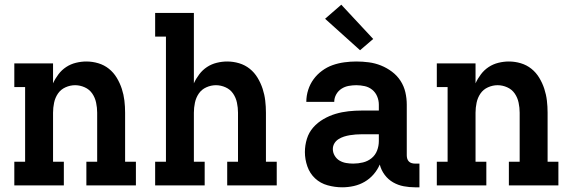

<svg xmlns="http://www.w3.org/2000/svg" viewBox="-20 -790 2440 818"><path d="M41 0V-101H87V-419H41V-520H206V-435Q215 -455 229 -473.5Q243 -492 262 -504.5Q281 -517 303.5 -522.5Q326 -528 348 -528Q374 -528 399 -520.5Q424 -513 444 -497Q464 -481 477.5 -458.5Q491 -436 499 -411.5Q507 -387 510 -361.5Q513 -336 513 -310V-101H559V0H348V-101H394V-310Q394 -331 389.5 -352.5Q385 -374 373 -391.5Q361 -409 341 -418Q321 -427 300 -427Q279 -427 259 -418Q239 -409 227 -391.5Q215 -374 210.5 -352.5Q206 -331 206 -310V-101H252V0Z M641 0V-101H687V-634H641V-735H806V-435Q815 -455 829 -473.5Q843 -492 862 -504.5Q881 -517 903.5 -522.5Q926 -528 948 -528Q974 -528 999 -520.5Q1024 -513 1044 -497Q1064 -481 1077.5 -458.5Q1091 -436 1099 -411.5Q1107 -387 1110 -361.5Q1113 -336 1113 -310V-101H1159V0H948V-101H994V-310Q994 -331 989.5 -352.5Q985 -374 973 -391.5Q961 -409 941 -418Q921 -427 900 -427Q879 -427 859 -418Q839 -409 827 -391.5Q815 -374 810.5 -352.5Q806 -331 806 -310V-101H852V0Z M1438 8Q1407 8 1376 -0.5Q1345 -9 1322.5 -30Q1300 -51 1289.5 -81Q1279 -111 1279 -142Q1279 -171 1287.5 -198.5Q1296 -226 1314.5 -247Q1333 -268 1358 -282.5Q1383 -297 1410 -305Q1437 -313 1465 -316Q1493 -319 1521 -319H1594V-344Q1594 -362 1587 -379Q1580 -396 1566 -407.5Q1552 -419 1534 -423Q1516 -427 1498 -427Q1482 -427 1465.5 -424Q1449 -421 1435 -412Q1421 -403 1412.5 -388Q1404 -373 1404 -356H1285Q1285 -382 1293 -407Q1301 -432 1316 -452.5Q1331 -473 1352 -488.5Q1373 -504 1397 -512.5Q1421 -521 1447 -524.5Q1473 -528 1498 -528Q1525 -528 1551.5 -524.5Q1578 -521 1603 -511Q1628 -501 1650 -484.5Q1672 -468 1686.5 -445.5Q1701 -423 1707 -397Q1713 -371 1713 -344V-128Q1713 -121 1715 -114Q1717 -107 1722 -102Q1727 -97 1734 -95Q1741 -93 1748 -93H1767V8H1748Q1724 8 1700 3.5Q1676 -1 1655 -13Q1634 -25 1619 -45Q1604 -65 1598 -89Q1588 -66 1571.5 -47Q1555 -28 1533.5 -15.5Q1512 -3 1487.5 2.5Q1463 8 1438 8ZM1485 -93Q1506 -93 1526.5 -98Q1547 -103 1563 -116Q1579 -129 1586.5 -148.5Q1594 -168 1594 -189V-218H1521Q1508 -218 1495.5 -217Q1483 -216 1470.5 -214Q1458 -212 1445.5 -208Q1433 -204 1422 -197Q1411 -190 1404.5 -179Q1398 -168 1398 -155Q1398 -140 1406 -126.5Q1414 -113 1427 -105.5Q1440 -98 1455 -95.5Q1470 -93 1485 -93ZM1514 -576 1365 -710 1434 -770 1570 -624Z M1841 0V-101H1887V-419H1841V-520H2006V-435Q2015 -455 2029 -473.5Q2043 -492 2062 -504.5Q2081 -517 2103.5 -522.5Q2126 -528 2148 -528Q2174 -528 2199 -520.5Q2224 -513 2244 -497Q2264 -481 2277.5 -458.5Q2291 -436 2299 -411.5Q2307 -387 2310 -361.5Q2313 -336 2313 -310V-101H2359V0H2148V-101H2194V-310Q2194 -331 2189.5 -352.5Q2185 -374 2173 -391.5Q2161 -409 2141 -418Q2121 -427 2100 -427Q2079 -427 2059 -418Q2039 -409 2027 -391.5Q2015 -374 2010.5 -352.5Q2006 -331 2006 -310V-101H2052V0Z"/></svg>

Font: Iosevka Plex Etoile
Style: Bold
Weight: 700
Designer: Belleve Invis
Foundry: Belleve Invis
Version: Version 25.1.1; ttfautohint (v1.8.4)